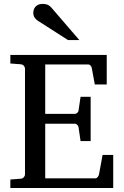

<svg xmlns="http://www.w3.org/2000/svg" viewBox="-20 -948 623 968"><path d="M32.2 0V-43L84 -46.9Q94.7 -47.9 100.3 -54.7Q106 -61.5 106 -68.8V-602.1Q106 -609.4 100.3 -616.2Q94.7 -623 84 -624L32.2 -627.9V-670.9H518.1V-522H458L442.9 -604Q441.9 -611.3 436.8 -617.2Q431.6 -623 424.8 -623H208V-374H357.9Q364.7 -374 370.4 -379.9Q376 -385.7 376 -391.1L386.2 -460H437V-236.8H386.2L376 -306.2Q376 -311.5 370.1 -317.9Q364.3 -324.2 357.9 -324.2H208V-48.8H460.9Q467.3 -48.8 472.7 -55.7Q478 -62.5 479 -67.9L497.1 -167H550.8V0ZM322.8 -746.1 170.9 -843.3Q160.2 -850.1 154.1 -859.9Q147.9 -869.6 147.9 -883.3Q147.9 -891.1 150.4 -899.2Q152.8 -907.2 158.2 -913.6Q163.6 -919.9 172.4 -924.1Q181.2 -928.2 193.8 -928.2Q204.6 -928.2 211.9 -926.5Q219.2 -924.8 225.1 -921.4Q231 -918 235.8 -912.8Q240.7 -907.7 246.1 -901.4L379.9 -746.1Z"/></svg>

Font: Charis SIL Am
Style: Regular
Weight: 400
Foundry: SIL International
Version: Version 5.000